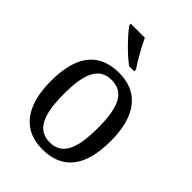

<svg xmlns="http://www.w3.org/2000/svg" viewBox="-224 -870 984 984"><g transform="rotate(45 268.0 -378.0)"><path d="M280 -606H317V-619C291 -657 254 -721 234 -766H132V-756C155 -721 230 -642 280 -606ZM266 10C410 10 485 -81 485 -269C485 -456 403 -546 269 -546C125 -546 50 -456 50 -269C50 -81 132 10 266 10ZM268 -42C178 -42 144 -120 144 -269C144 -418 177 -493 267 -493C358 -493 391 -418 391 -269C391 -120 359 -42 268 -42Z"/></g></svg>

Font: Noto Serif Ethiopic SemiCondensed
Style: Regular
Weight: 400
Width: 4
Designer: Monotype Design Team
Foundry: Monotype Imaging Inc.
Version: Version 2.102